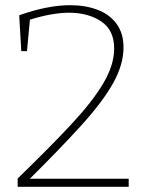

<svg xmlns="http://www.w3.org/2000/svg" viewBox="-20 -720 569 740"><path d="M48 0V-32Q171 -151 254 -240Q337 -329 378.5 -399.5Q420 -470 420 -533Q420 -604 370 -637.5Q320 -671 246 -671Q213 -671 172 -663.5Q131 -656 89 -642L96 -652L84 -523H62L54 -661Q106 -680 156.5 -690Q207 -700 250 -700Q309 -700 355.5 -682.5Q402 -665 429 -628.5Q456 -592 456 -537Q456 -471 416 -399.5Q376 -328 294.5 -238Q213 -148 89 -25L88 -31H476V0Z"/></svg>

Font: Bitter Thin ExtraLight
Style: Regular
Weight: 250
Version: Version 2.002